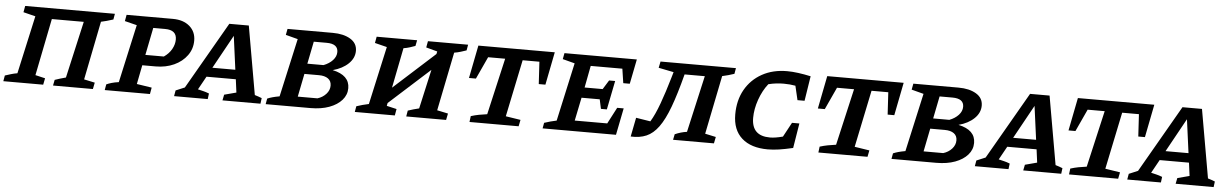

<svg xmlns="http://www.w3.org/2000/svg" viewBox="-39 -928 8483 1324"><g transform="rotate(5 4203.0 -265.5)"><path d="M287 -456 208 -61 276 -45 267 0H-9L-2 -40Q20 -47 39.5 -53Q59 -59 83 -63L172 -465L88 -486L96 -530H717L710 -490Q684 -482 665 -476.5Q646 -471 626 -467L545 -61L620 -45L611 0H335L343 -40Q361 -46 378.5 -51.5Q396 -57 419 -63L508 -456Z M693 0 700 -40Q715 -47 735.5 -53Q756 -59 785 -63L874 -465L790 -486L798 -530H1118Q1191 -530 1234.5 -492.5Q1278 -455 1278 -393Q1278 -336 1245 -290.5Q1212 -245 1155.5 -219Q1099 -193 1028 -193H936L910 -61L1014 -45L1006 0ZM1071 -456H989L951 -266H1079Q1114 -290 1132.5 -323Q1151 -356 1151 -390Q1151 -456 1071 -456Z M1727 -56Q1754 -48 1776 -39L1771 0H1508L1516 -40L1599 -62L1587 -153H1384L1333 -61Q1353 -56 1370.5 -52Q1388 -48 1411 -39L1406 0H1173L1180 -40L1242 -66L1509 -530H1644ZM1419 -218H1578L1547 -450Z M1807 0 1814 -39Q1830 -46 1850 -51.5Q1870 -57 1898 -62L1988 -466L1904 -488L1912 -530H2225Q2300 -530 2347.5 -501.5Q2395 -473 2395 -420Q2395 -370 2354.5 -331Q2314 -292 2247 -274Q2365 -249 2365 -159Q2365 -113 2333.5 -77Q2302 -41 2246.5 -20.5Q2191 0 2117 0ZM2189 -458H2100L2069 -303H2181Q2220 -318 2244 -344Q2268 -370 2268 -401Q2268 -458 2189 -458ZM2023 -71H2159Q2195 -82 2218.5 -108Q2242 -134 2242 -166Q2242 -198 2219 -214.5Q2196 -231 2156 -231H2055Z M2424 0 2431 -40Q2455 -48 2472 -52.5Q2489 -57 2516 -63L2605 -465L2521 -486L2529 -530H2809L2801 -490Q2784 -484 2764.5 -477.5Q2745 -471 2720 -467L2665 -189L2950 -447L2954 -465L2876 -486L2884 -530H3162L3155 -490Q3137 -484 3116.5 -477.5Q3096 -471 3071 -467L2989 -61L3065 -45L3056 0H2780L2787 -41Q2806 -47 2825.5 -53Q2845 -59 2864 -63L2925 -335L2644 -81L2640 -61L2709 -45L2701 0Z M3762 -530 3717 -302H3671L3662 -456H3546L3464 -61L3567 -45L3558 0H3218L3223 -41Q3252 -50 3278.5 -55Q3305 -60 3335 -64L3425 -456H3307L3236 -302H3188L3233 -530Z M3724 0 3731 -39Q3753 -46 3774 -52Q3795 -58 3816 -62L3905 -466L3821 -488L3829 -530H4330L4296 -359H4251L4236 -458H4017L3988 -306H4113L4152 -369H4194L4154 -169H4113L4099 -234H3973L3940 -73H4165L4224 -186H4269L4232 0Z M4334 3 4360 -129 4460 -113Q4490 -162 4519.5 -243Q4549 -324 4578 -424L4590 -465L4485 -486L4494 -530H5016L5009 -490Q4989 -483 4968.5 -477.5Q4948 -472 4926 -467L4844 -61L4919 -45L4910 0H4627L4635 -39Q4675 -57 4718 -63L4807 -456H4667Q4631 -317 4597.5 -227Q4564 -137 4526.5 -85.5Q4489 -34 4442.5 -14Q4396 6 4334 3Z M5283 9Q5167 9 5103 -48Q5039 -105 5039 -212Q5039 -310 5080.5 -383.5Q5122 -457 5196.5 -498.5Q5271 -540 5370 -540Q5405 -540 5446.5 -534.5Q5488 -529 5534 -519L5507 -347H5458L5435 -445Q5397 -452 5354 -452Q5328 -452 5302 -449Q5276 -446 5248 -439Q5210 -391 5187 -325.5Q5164 -260 5164 -199Q5164 -74 5291 -74Q5327 -74 5380 -88L5434 -188H5485L5457 -16Q5401 -3 5360 3Q5319 9 5283 9Z M6177 -530 6132 -302H6086L6077 -456H5961L5879 -61L5982 -45L5973 0H5633L5638 -41Q5667 -50 5693.5 -55Q5720 -60 5750 -64L5840 -456H5722L5651 -302H5603L5648 -530Z M6139 0 6146 -39Q6162 -46 6182 -51.5Q6202 -57 6230 -62L6320 -466L6236 -488L6244 -530H6557Q6632 -530 6679.5 -501.5Q6727 -473 6727 -420Q6727 -370 6686.5 -331Q6646 -292 6579 -274Q6697 -249 6697 -159Q6697 -113 6665.5 -77Q6634 -41 6578.5 -20.5Q6523 0 6449 0ZM6521 -458H6432L6401 -303H6513Q6552 -318 6576 -344Q6600 -370 6600 -401Q6600 -458 6521 -458ZM6355 -71H6491Q6527 -82 6550.5 -108Q6574 -134 6574 -166Q6574 -198 6551 -214.5Q6528 -231 6488 -231H6387Z M7270 -56Q7297 -48 7319 -39L7314 0H7051L7059 -40L7142 -62L7130 -153H6927L6876 -61Q6896 -56 6913.5 -52Q6931 -48 6954 -39L6949 0H6716L6723 -40L6785 -66L7052 -530H7187ZM6962 -218H7121L7090 -450Z M7912 -530 7867 -302H7821L7812 -456H7696L7614 -61L7717 -45L7708 0H7368L7373 -41Q7402 -50 7428.5 -55Q7455 -60 7485 -64L7575 -456H7457L7386 -302H7338L7383 -530Z M8325 -56Q8352 -48 8374 -39L8369 0H8106L8114 -40L8197 -62L8185 -153H7982L7931 -61Q7951 -56 7968.5 -52Q7986 -48 8009 -39L8004 0H7771L7778 -40L7840 -66L8107 -530H8242ZM8017 -218H8176L8145 -450Z"/></g></svg>

Font: Piazzolla SC SemiBold
Style: Italic
Weight: 600
Italic angle: -11.3°
Designer: Juan Pablo del Peral
Foundry: Huerta Tipografica
Version: Version 1.330